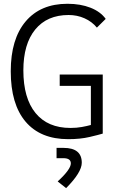

<svg xmlns="http://www.w3.org/2000/svg" viewBox="-20 -723 626 1011"><path d="M339.4 9.8Q192.9 9.8 114.7 -82.3Q36.6 -174.3 36.6 -347.7Q36.6 -517.1 115 -610.1Q193.4 -703.1 335.4 -703.1Q403.8 -703.1 456.5 -682.4Q509.3 -661.6 536.6 -623.5L490.2 -577.6Q463.9 -609.4 425 -626.7Q386.2 -644 341.3 -644Q228 -644 165.5 -567.6Q103 -491.2 103 -352.5Q103 -206.1 167.2 -127.7Q231.4 -49.3 351.1 -49.3Q383.3 -49.3 410.4 -54.2Q437.5 -59.1 458.5 -64.9V-271H294.4V-330.6H521V-19.5Q500.5 -13.2 451.7 -1.7Q402.8 9.8 339.4 9.8ZM328.1 267.6 283.7 232.4Q353 168.9 353 137.2Q353 109.9 313 109.9H277.8V55.7H314.5Q410.6 55.7 410.6 133.8Q410.6 184.6 328.1 267.6Z"/></svg>

Font: Cascadia Mono PL Light
Style: Regular
Weight: 300
Monospace: yes
Designer: Aaron Bell
Foundry: Saja Typeworks
Version: Version 2404.023; ttfautohint (v1.8.4)